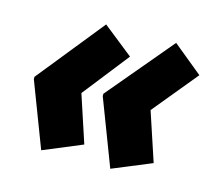

<svg xmlns="http://www.w3.org/2000/svg" viewBox="-76 -605 727 655"><g transform="rotate(15 287.5 -277.5)"><path d="M364 -41 275 -274V-282L470 -514L575 -428L445 -270L502 -98ZM120 -41 33 -269V-277L223 -513L330 -428L202 -265L257 -98Z"/></g></svg>

Font: Noto Sans Display Extra
Style: Italic
Weight: 800
Italic angle: -12°
Designer: Monotype Design Team
Foundry: Monotype Imaging Inc.
Version: Version 1.900